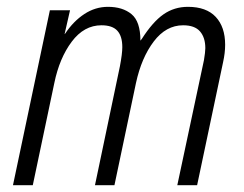

<svg xmlns="http://www.w3.org/2000/svg" viewBox="-20 -542 715 562"><path d="M126 -512H185L169 -442L171 -444Q195 -480 227 -501Q259 -522 296 -522Q339 -522 365 -500.5Q391 -479 391 -423L395 -428Q427 -478 458.5 -500Q490 -522 530 -522Q584 -522 611.5 -492.5Q639 -463 639 -411Q639 -387 633 -360L557 0H499L577 -366Q581 -390 581 -401Q581 -432 565.5 -450Q550 -468 516 -468Q466 -468 430 -420.5Q394 -373 378 -299L315 0H258L331 -348Q338 -385 338 -404Q338 -436 323.5 -452Q309 -468 277 -468Q226 -468 190 -420Q154 -372 139 -299L76 0H18Z"/></svg>

Font: Decalotype Light Italic
Style: Regular
Weight: 300
Italic angle: -12°
Designer: Alfredo Marco Pradil
Foundry: Alfredo Marco Pradil
Version: Version 1.0